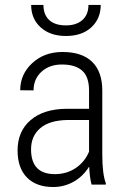

<svg xmlns="http://www.w3.org/2000/svg" viewBox="-20 -749 511 779"><path d="M351.6 0Q344.2 -25.4 341.8 -73.2Q317.4 -33.7 279.1 -12Q240.7 9.8 195.8 9.8Q127.4 9.8 89.4 -28.8Q51.3 -67.4 51.3 -138.7Q51.3 -216.3 104.2 -261.7Q157.2 -307.1 250.5 -307.6H341.3V-381.3Q341.3 -438 313.2 -462.6Q285.2 -487.3 231 -487.3Q180.7 -487.3 148.4 -458Q116.2 -428.7 116.2 -382.3L62 -382.8Q62 -447.8 110.8 -492.9Q159.7 -538.1 233.4 -538.1Q313 -538.1 354 -498Q395 -458 395 -381.3V-122.1Q395 -44.4 409.2 -5.9V0ZM202.6 -42.5Q250.5 -42.5 287.4 -67.4Q324.2 -92.3 341.3 -133.8V-262.2H255.4Q181.2 -261.2 143.6 -229.2Q106 -197.3 106 -143.1Q106 -42.5 202.6 -42.5ZM388.7 -729Q388.7 -673.3 350.6 -638.2Q312.5 -603 247.6 -603Q183.6 -603 145 -637.9Q106.4 -672.9 106.4 -729H156.2Q156.2 -689.9 179.4 -668Q202.6 -646 247.6 -646Q290 -646 314.5 -668Q338.9 -689.9 338.9 -729Z"/></svg>

Font: Roboto Condensed Light
Style: Regular
Weight: 300
Designer: Google
Version: Version 2.134; 2016